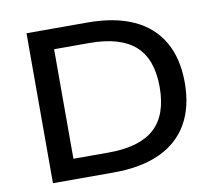

<svg xmlns="http://www.w3.org/2000/svg" viewBox="-78 -797 1010 889"><g transform="rotate(-10 427.0 -352.5)"><path d="M101 0V-705H387Q516 -705 604 -664.5Q692 -624 737.5 -545.5Q783 -467 783 -353Q783 -239 737.5 -160Q692 -81 603.5 -40.5Q515 0 387 0ZM214 -95H380Q525 -95 595 -158Q665 -221 665 -353Q665 -485 594.5 -547.5Q524 -610 380 -610H214Z"/></g></svg>

Font: Nunito Sans 10pt SemiExpanded SemiBold
Style: Regular
Weight: 600
Width: 6
Designer: Vernon Adams
Foundry: Vernon Adams
Version: Version 3.101;gftools[0.9.27]